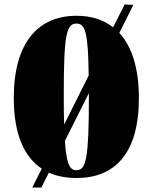

<svg xmlns="http://www.w3.org/2000/svg" viewBox="-20 -786 687 864"><path d="M541 -766 489 -663C445 -698 389 -715 324 -715C153 -715 42 -596 42 -345C42 -182 89 -79 168 -27L125 58H166L200 -9C236 7 278 15 324 15C495 15 605 -93 605 -345C605 -480 573 -577 517 -638L580 -764ZM324 -20C295 -20 279 -45 272 -152L380 -367V-352C380 -74 368 -20 324 -20ZM267 -364C267 -630 279 -680 324 -680C363 -680 377 -642 379 -446L269 -226C267 -265 267 -310 267 -364Z"/></svg>

Font: Sprat Condensed Black
Style: Regular
Weight: 900
Designer: Ethan Nakache
Foundry: Collletttivo
Version: Version 2.000;Glyphs 3.2 (3217)